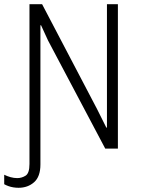

<svg xmlns="http://www.w3.org/2000/svg" viewBox="-50 -706 670 912"><path d="M38 186Q26 186 13.5 184Q1 182 -10 178Q-21 174 -30 169V124Q-16 131 0 135.5Q16 140 32 140Q53 140 71.5 128.5Q90 117 90 73V-686H150L411 -188L455 -100H458V-686H510V0H450L178 -514L145 -586H142V75Q142 133 112 159.5Q82 186 38 186Z"/></svg>

Font: Chivo Mono Medium Thin
Style: Regular
Weight: 250
Monospace: yes
Version: Version 1.008